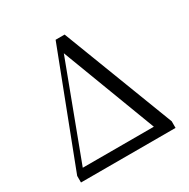

<svg xmlns="http://www.w3.org/2000/svg" viewBox="-165 -884 1017 1034"><g transform="rotate(-30 344.0 -367.0)"><path d="M316 -649 538 -64H96ZM62 0H636V-41L370 -734H314L48 -41V0Z"/></g></svg>

Font: Noto Serif CJK TC
Style: Regular
Weight: 400
Designer: Ryoko NISHIZUKA 西塚涼子 (kana & ideographs); Frank Grießhammer (Latin, Greek & Cyrillic); Wenlong ZHANG 张文龙 (bopomofo); San
Foundry: Adobe
Version: Version 2.001;hotconv 1.1.0;makeotfexe 2.6.0